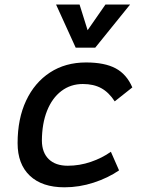

<svg xmlns="http://www.w3.org/2000/svg" viewBox="-20 -796 626 826"><path d="M271.5 -83Q322.3 -83 370.8 -99.6Q419.4 -116.2 457 -143.1L492.2 -63Q444.3 -30.3 382.8 -10.3Q321.3 9.8 257.3 9.8Q161.1 9.8 108.4 -40Q55.7 -89.8 55.7 -180.2Q55.7 -285.2 92.3 -363Q128.9 -440.9 195.1 -484.1Q261.2 -527.3 350.1 -527.3Q430.2 -527.3 477.5 -502Q524.9 -476.6 549.3 -419.9L473.6 -359.9Q448.2 -398.9 415.5 -416.7Q382.8 -434.6 336.4 -434.6Q283.7 -434.6 243.9 -404.3Q204.1 -374 182.4 -319.3Q160.6 -264.6 160.2 -190.9Q160.6 -139.6 189.7 -111.3Q218.8 -83 271.5 -83ZM305.7 -590.8 221.2 -776.4H322.3L356.9 -666L433.6 -776.4H539.6L389.6 -590.8Z"/></svg>

Font: Cascadia Code NF
Style: Italic
Weight: 400
Italic angle: -10°
Monospace: yes
Designer: Aaron Bell
Foundry: Saja Typeworks
Version: Version 2404.023; ttfautohint (v1.8.4)